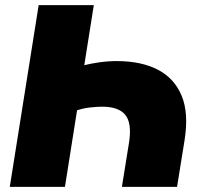

<svg xmlns="http://www.w3.org/2000/svg" viewBox="-20 -725 790 745"><path d="M18 0 130 -705H344L307 -472Q330 -478 364.5 -483Q399 -488 433 -488Q528 -488 592.5 -454.5Q657 -421 685 -353Q713 -285 696 -180L667 0H453L481 -174Q492 -248 466 -279.5Q440 -311 377 -311Q356 -311 329.5 -308Q303 -305 279 -297L232 0Z"/></svg>

Font: Winston Black
Style: Italic
Weight: 900
Italic angle: -9°
Designer: Original fonts by Vernon Adams / Changes by Cristiano Sobral
Foundry: VOriginal fonts by Vernon Adams / Changes by Cristiano Sobral
Version: Version 2.503;July 17, 2020;FontCreator 13.0.0.2655 64-bit